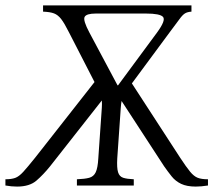

<svg xmlns="http://www.w3.org/2000/svg" viewBox="-59 -685 788 709"><path d="M225 0V-23Q254 -24 270.5 -28.5Q287 -33 294.5 -49Q302 -65 304 -100L317 -287Q318 -302 317 -314L126 -71Q101 -40 75.5 -18Q50 4 4 4Q-6 4 -17 3Q-28 2 -39 0V-23Q-17 -23 -3 -28Q11 -33 27 -50.5Q43 -68 71 -103L290 -382L196 -565Q179 -599 167 -614.5Q155 -630 140.5 -635.5Q126 -641 100 -642V-665H648V-642Q633 -641 624 -635.5Q615 -630 603.5 -614Q592 -598 567 -565L428 -377L606 -103Q629 -68 643 -51Q657 -34 671 -28.5Q685 -23 709 -23V0Q696 2 685 3Q674 4 664 4Q631 4 610 -6Q589 -16 575 -33.5Q561 -51 547 -71L390 -312Q388 -302 387 -287L374 -100Q372 -65 377 -49Q382 -33 396 -28.5Q410 -24 435 -23V0ZM377 -370 521 -565Q554 -610 543 -622.5Q532 -635 480 -635H295Q260 -635 253.5 -622.5Q247 -610 271 -565L375 -370Z"/></svg>

Font: Bona Nova SC
Style: Italic
Weight: 400
Italic angle: -4°
Designer: Mateusz Machalski
Foundry: Capitalics
Version: Version 4.001; ttfautohint (v1.8.4.7-5d5b)